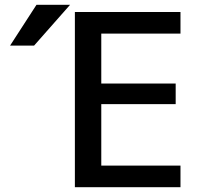

<svg xmlns="http://www.w3.org/2000/svg" viewBox="-20 -780 844 800"><path d="M402 -640V-432H712V-346H402V-90H732V0H292V-730H732V-640ZM132 -760H272L122 -590H22Z"/></svg>

Font: M PLUS 1p Medium
Style: Regular
Weight: 500
Version: Version 1.062